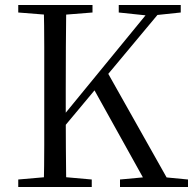

<svg xmlns="http://www.w3.org/2000/svg" viewBox="-20 -748 772 768"><path d="M155 0Q157 -84 157 -168Q157 -252 157 -337V-391Q157 -476 157 -560.5Q157 -645 155 -728H245Q244 -645 243.5 -560.5Q243 -476 243 -391V-284Q243 -231 243.5 -157.5Q244 -84 245 0ZM53 0V-30L191 -42H212L347 -30V0ZM53 -698V-728H350V-698L212 -687H191ZM460 0V-30L590 -42H608L732 -30V0ZM455 -698V-728H703V-698L599 -687L578 -685ZM199 -196 195 -251H206L224 -274L596 -728H643ZM573 0 350 -401 405 -467 668 0Z"/></svg>

Font: Noto Serif JP ExtraLight
Style: Regular
Weight: 400
Version: Version 2.003-H1;hotconv 1.1.1;makeotfexe 2.6.0